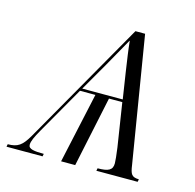

<svg xmlns="http://www.w3.org/2000/svg" viewBox="-132 -623 721 710"><g transform="rotate(15 228.0 -268.0)"><path d="M-46 -10 -48 0H90L92 -10C55 -10 33 -13 33 -29C33 -43 41 -60 58 -90L161 -270H220L161 0H215L272 -270H323L349 -103C353 -72 355 -55 355 -44C355 -18 339 -10 298 -10L296 0H454L456 -10C428 -11 423 -20 418 -55L339 -536H302L31 -61C8 -22 -8 -10 -46 -10ZM167 -280 231 -391C259 -441 274 -468 290 -496H291C294 -464 299 -432 306 -384L322 -280Z"/></g></svg>

Font: Noto Serif Display SemiCondensed Light
Style: Italic
Weight: 300
Width: 4
Italic angle: -12°
Designer: Monotype Design Team
Foundry: Monotype Imaging Inc.
Version: Version 2.009